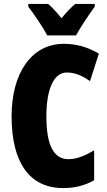

<svg xmlns="http://www.w3.org/2000/svg" viewBox="-20 -947 547 977"><path d="M220 -767H367C388 -806 434 -875 462 -913V-927H363C343 -911 320 -887 293 -854C267 -886 245 -910 225 -927H124V-913C150 -880 203 -802 220 -767ZM320 -578C363 -578 400 -561 438 -534L483 -674C426 -708 368 -724 305 -724C140 -724 39 -575 39 -355C39 -119 131 10 301 10C360 10 413 -3 459 -30V-182C416 -157 374 -137 328 -137C253 -137 216 -209 216 -354C216 -493 253 -578 320 -578Z"/></svg>

Font: Noto Sans Lao ExtraCondensed Black
Style: Regular
Weight: 900
Width: 2
Designer: Monotype Design Team
Foundry: Monotype Imaging Inc.
Version: Version 2.003